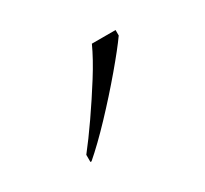

<svg xmlns="http://www.w3.org/2000/svg" viewBox="-53 -837 323 302"><g transform="rotate(-30 109.0 -686.0)"><path d="M40 -619Q55 -638 73 -664Q91 -690 108 -717Q125 -744 135 -766H178V-756Q166 -739 141.5 -710Q117 -681 90 -652.5Q63 -624 42 -606H40Z"/></g></svg>

Font: Noto Serif Devanagari Thin
Style: Regular
Weight: 100
Designer: Universal Thirst, Indian Type Foundry and the Monotype Design Team
Foundry: Monotype Imaging Inc.
Version: Version 2.004; ttfautohint (v1.8.4.7-5d5b)